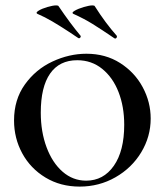

<svg xmlns="http://www.w3.org/2000/svg" viewBox="-20 -679 610 711"><path d="M32 -233Q32 -310 72 -366Q112 -422 174 -451Q236 -480 300 -480Q371 -480 425 -445.5Q479 -411 508.5 -356Q538 -301 538 -240Q538 -173 503 -115Q468 -57 407.5 -22.5Q347 12 275 12Q204 12 148.5 -21.5Q93 -55 62.5 -111Q32 -167 32 -233ZM440 -217Q440 -284 419 -338Q398 -392 358.5 -424Q319 -456 266 -456Q200 -456 165.5 -406.5Q131 -357 131 -262Q131 -191 152.5 -133.5Q174 -76 212 -43Q250 -10 299 -10Q363 -10 401.5 -65Q440 -120 440 -217ZM251 -628Q244 -632 257 -639.5Q270 -647 290.5 -653Q311 -659 322 -659Q330 -659 331 -656Q371 -593 412 -547Q413 -546 413 -543Q413 -540 410 -537.5Q407 -535 404 -537Q354 -571 322.5 -590.5Q291 -610 251 -628ZM118 -628Q111 -632 123 -639.5Q135 -647 155.5 -653Q176 -659 188 -659Q196 -659 197 -656Q241 -591 278 -547Q279 -546 279 -544Q279 -541 276 -538.5Q273 -536 270 -538Q263 -543 232.5 -563Q202 -583 174 -599.5Q146 -616 118 -628Z"/></svg>

Font: Cormorant Unicase SemiBold
Style: Regular
Weight: 600
Designer: Christian Thalmann (Catharsis Fonts)
Foundry: Catharsis Fonts
Version: Version 4.000